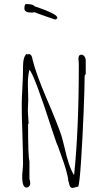

<svg xmlns="http://www.w3.org/2000/svg" viewBox="-20 -925 528 949"><path d="M252 -828.6Q255.4 -828.6 259.5 -831.3Q263.7 -834 263.7 -836.9Q263.7 -845.2 244.6 -856Q228 -865.2 203.6 -875Q177.2 -885.3 164.1 -889.6Q159.2 -891.1 156 -892.1Q152.8 -893.1 151.9 -893.6Q143.1 -904.8 113.3 -904.8H106.9Q100.6 -900.4 100.6 -882.8Q100.6 -862.8 134.8 -862.8Q142.6 -862.8 150.9 -864.7Q154.8 -862.3 202.4 -845.5Q250 -828.6 252 -828.6ZM284.2 -151.9Q310.5 -81.1 317.4 -37.1L316.4 -34.2Q318.8 -30.3 320.8 -20Q323.2 -8.3 327.1 -2.2Q331.1 3.9 338.4 3.9Q340.3 3.9 349.1 1.5L349.6 2V1.5Q361.3 -2 366.7 -2.9Q373 -15.6 380.4 -125Q387.7 -234.4 393.1 -365.2Q398.4 -496.1 398.4 -550.8L403.8 -559.1V-626Q403.8 -636.7 397.5 -645.8Q391.1 -654.8 381.8 -654.8Q367.7 -654.8 367.7 -633.8L368.7 -621.1L369.6 -608.9Q369.6 -284.7 346.7 -64L344.7 -61Q330.6 -85.4 320.1 -116.9Q309.6 -148.4 299.8 -192.4Q290 -232.9 283.7 -253.9Q265.6 -309.6 212.4 -433.1Q157.7 -560.1 140.6 -631.8L139.6 -637.2L138.2 -643.1Q136.2 -648.4 133.8 -651.9Q129.4 -656.2 124.5 -658.2L114.7 -655.8L111.8 -659.2Q93.8 -644 93.8 -594.7V-582Q93.8 -553.2 90.8 -493.7Q87.4 -438.5 87.4 -404.8Q87.4 -350.1 90.8 -261.2Q93.8 -165.5 93.8 -117.2Q93.8 -103.5 91.8 -84.5Q89.8 -64.9 89.8 -51.8Q89.8 2 110.8 2Q119.1 2 124.3 -4.2Q129.4 -10.3 129.4 -18.1Q129.4 -32.2 125.5 -39.1V-128.9Q118.7 -147 118.7 -313H121.6L119.6 -345.2Q117.7 -366.7 117.7 -382.8L118.7 -406.7L119.6 -431.2L118.7 -470.2L117.7 -509.8Q117.7 -550.3 125.5 -580.1Q148.9 -557.6 238.8 -278.8Q262.2 -208 265.6 -204.1Q270.5 -189 284.2 -151.9Z"/></svg>

Font: Amatica SC
Style: Regular
Weight: 400
Designer: Vernon Adams, Ben Nathan
Foundry: newtypography
Version: Version 2.001